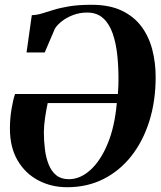

<svg xmlns="http://www.w3.org/2000/svg" viewBox="-20 -772 672 803"><path d="M91 -552.5 113 -708.5Q133 -709 154.8 -715.5Q176.5 -722 204.5 -730.8Q232.5 -739.5 271 -745.8Q309.5 -752 363.5 -752Q438 -752 489.2 -727.5Q540.5 -703 571.8 -660.8Q603 -618.5 617 -564Q631 -509.5 631 -450Q631 -349.5 604.5 -265.2Q578 -181 529 -119Q480 -57 412.2 -23Q344.5 11 261 11Q194.5 11 140 -17.8Q85.5 -46.5 53.5 -101.2Q21.5 -156 21.5 -234Q21.5 -277 28.5 -317.8Q35.5 -358.5 43 -379H473Q473.5 -385.5 474 -394.5Q474.5 -403.5 475 -413.2Q475.5 -423 475.5 -432.5Q476 -488 470.8 -539.2Q465.5 -590.5 451.5 -631.2Q437.5 -672 411.5 -695.8Q385.5 -719.5 344.5 -719.5Q313 -719.5 286 -709.2Q259 -699 239.5 -683.8Q220 -668.5 210 -653L167 -552.5ZM468.5 -341H179.5Q173.5 -314 168.5 -279.8Q163.5 -245.5 163.5 -218.5Q163.5 -181.5 168 -146.5Q172.5 -111.5 183.8 -83.5Q195 -55.5 215.5 -39Q236 -22.5 268 -22.5Q315.5 -22.5 358.2 -61.2Q401 -100 430.5 -171.5Q460 -243 468.5 -341Z"/></svg>

Font: Merriweather 120pt
Style: Bold Italic
Weight: 700
Italic angle: -7.8°
Version: Version 2.101